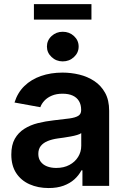

<svg xmlns="http://www.w3.org/2000/svg" viewBox="-20 -907 617 937"><path d="M217.3 10.7Q165.5 10.7 124 -7.8Q82.5 -26.4 58.8 -62.7Q35.2 -99.1 35.2 -152.8Q35.2 -199.2 52.2 -229.5Q69.3 -259.8 98.6 -278.3Q127.9 -296.9 165 -306.2Q202.1 -315.4 242.2 -319.8Q289.6 -324.7 318.8 -328.9Q348.1 -333 362.1 -341.8Q376 -350.6 376 -368.7V-371.1Q376 -396 365.5 -413.6Q355 -431.2 335 -440.4Q314.9 -449.7 285.2 -449.7Q255.4 -449.7 233.4 -440.4Q211.4 -431.2 197.3 -416.3Q183.1 -401.4 176.8 -383.8L50.8 -406.7Q65.9 -455.1 99.1 -487.3Q132.3 -519.5 179.9 -536.1Q227.5 -552.7 285.2 -552.7Q326.7 -552.7 366.9 -543Q407.2 -533.2 440.2 -511.5Q473.1 -489.7 492.9 -454.1Q512.7 -418.5 512.7 -366.2V0H382.3V-75.7H377.4Q364.7 -51.3 343 -31.7Q321.3 -12.2 290 -0.7Q258.8 10.7 217.3 10.7ZM254.4 -87.4Q291.5 -87.4 318.8 -102.1Q346.2 -116.7 361.3 -141.4Q376.5 -166 376.5 -195.3V-257.3Q370.1 -252.4 356.2 -248.3Q342.3 -244.1 325.2 -241Q308.1 -237.8 291.3 -235.4Q274.4 -232.9 262.2 -231.4Q234.4 -227.5 212.9 -218.8Q191.4 -210 179.2 -194.8Q167 -179.7 167 -155.8Q167 -133.8 178.2 -118.4Q189.5 -103 209.2 -95.2Q229 -87.4 254.4 -87.4ZM286.1 -607.4Q254.4 -607.4 231.7 -628.7Q209 -649.9 209 -679.7Q209 -710 231.7 -731Q254.4 -752 286.1 -752Q318.4 -752 341.1 -731Q363.8 -710 363.8 -679.7Q363.8 -649.9 341.1 -628.7Q318.4 -607.4 286.1 -607.4ZM426.3 -886.7V-811.5H145.5V-886.7Z"/></svg>

Font: Inter
Style: 650
Weight: 650
Designer: Rasmus Andersson
Foundry: rsms
Version: Version 4.001;git-66647c0bb